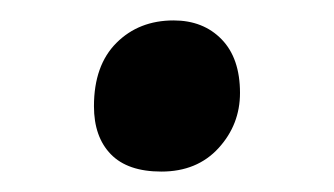

<svg xmlns="http://www.w3.org/2000/svg" viewBox="-20 -460 327 188"><path d="M138 -292Q105 -292 88.5 -309Q72 -326 72 -356Q72 -396 94 -418Q116 -440 150 -440Q179 -440 197 -421.5Q215 -403 215 -369Q215 -338 194 -315Q173 -292 138 -292Z"/></svg>

Font: Noto Sans Linear B
Style: Regular
Weight: 400
Designer: Monotype Design Team
Foundry: Monotype Imaging Inc.
Version: Version 2.001